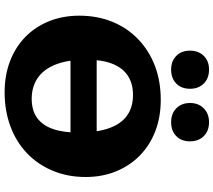

<svg xmlns="http://www.w3.org/2000/svg" viewBox="-68 -862 946 851"><g transform="rotate(90 405.5 -436.0)"><path d="M389 17Q313 17 250.5 -7Q188 -31 143 -75Q98 -119 73.5 -180Q49 -241 49 -314Q49 -395 76.5 -461.5Q104 -528 154.5 -576Q205 -624 272.5 -649.5Q340 -675 422 -675Q498 -675 560.5 -651Q623 -627 668.5 -582.5Q714 -538 739 -477Q764 -416 764 -342Q764 -262 736 -195.5Q708 -129 658 -81.5Q608 -34 539 -8.5Q470 17 389 17ZM417 -103Q469 -103 502 -127Q535 -151 551 -196.5Q567 -242 567 -308Q567 -391 548 -445Q529 -499 492 -525.5Q455 -552 400 -552Q350 -552 315 -529Q280 -506 262 -460Q244 -414 244 -346Q244 -263 265.5 -209Q287 -155 326 -129Q365 -103 417 -103ZM111 -275V-391H678V-275ZM288 -721Q250 -721 227 -744Q204 -767 204 -805Q204 -842 227 -865.5Q250 -889 288 -889Q327 -889 350 -865.5Q373 -842 373 -805Q373 -767 350 -744Q327 -721 288 -721ZM521 -721Q483 -721 459.5 -744Q436 -767 436 -805Q436 -842 459.5 -865.5Q483 -889 521 -889Q560 -889 583 -865.5Q606 -842 606 -805Q606 -767 583 -744Q560 -721 521 -721Z"/></g></svg>

Font: Ysabeau SC Black
Style: Regular
Weight: 900
Designer: Christian Thalmann (Catharsis Fonts)
Version: Version 2.001;gftools[0.9.30]; featfreeze: smcp